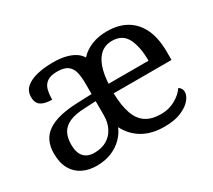

<svg xmlns="http://www.w3.org/2000/svg" viewBox="-110 -746 1061 957"><g transform="rotate(-30 420.5 -268.0)"><path d="M205 10Q161 10 125.5 -7.5Q90 -25 70 -60.5Q50 -96 50 -150Q50 -230 106.5 -268Q163 -306 278 -310L361 -313V-373Q361 -409 355 -436.5Q349 -464 329 -480Q309 -496 268 -496Q230 -496 210 -482Q190 -468 183.5 -443.5Q177 -419 177 -387Q135 -387 113.5 -401.5Q92 -416 92 -450Q92 -485 116.5 -506Q141 -527 182 -536.5Q223 -546 272 -546Q310 -546 339.5 -539.5Q369 -533 391.5 -520Q414 -507 428 -485Q456 -515 495 -530.5Q534 -546 583 -546Q648 -546 694.5 -519Q741 -492 766 -439Q791 -386 791 -307V-261H458Q460 -188 476.5 -142Q493 -96 526.5 -74.5Q560 -53 613 -53Q657 -53 694 -73.5Q731 -94 750 -123Q757 -120 763 -111Q769 -102 769 -89Q769 -69 750 -46Q731 -23 692.5 -6.5Q654 10 596 10Q523 10 472 -19.5Q421 -49 393 -104Q381 -74 355.5 -48Q330 -22 292.5 -6Q255 10 205 10ZM228 -52Q269 -52 298.5 -69Q328 -86 344.5 -117.5Q361 -149 361 -191V-272L297 -269Q240 -267 207.5 -252Q175 -237 161 -210.5Q147 -184 147 -145Q147 -114 156 -93.5Q165 -73 183 -62.5Q201 -52 228 -52ZM690 -315Q690 -395 665.5 -443.5Q641 -492 581 -492Q526 -492 495.5 -446.5Q465 -401 460 -315Z"/></g></svg>

Font: Noto Serif Sinhala
Style: Regular
Weight: 400
Designer: Jelle Bosma - Monotype Design Team
Foundry: Monotype Imaging Inc.
Version: Version 2.006